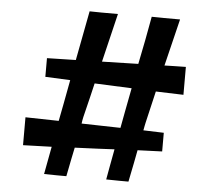

<svg xmlns="http://www.w3.org/2000/svg" viewBox="-51 -776 912 830"><g transform="rotate(5 404.5 -360.5)"><path d="M574.2 -719.7C561.5 -649.4 548.8 -581.1 534.2 -511.7C464.8 -509.8 412.1 -508.8 377 -507.8C399.4 -601.6 416 -671.9 427.7 -718.8C373 -718.8 332 -718.8 304.7 -719.7C286.1 -624 272.5 -552.7 263.7 -504.9C208 -503.9 167 -502.9 138.7 -502C138.7 -465.8 138.7 -439.5 138.7 -420.9C186.5 -418.9 222.7 -417 247.1 -416C232.4 -335.9 220.7 -276.4 212.9 -236.3C148.4 -237.3 100.6 -238.3 68.4 -239.3C68.4 -185.5 68.4 -144.5 68.4 -118.2C124 -120.1 165 -121.1 192.4 -122.1C182.6 -68.4 174.8 -28.3 169.9 -2C212.9 -1 245.1 -1 266.6 -1C277.3 -56.6 286.1 -98.6 292 -127C369.1 -129.9 425.8 -132.8 463.9 -134.8C453.1 -75.2 444.3 -31.2 439.5 -2C482.4 -1 514.6 -1 536.1 -1C548.8 -62.5 557.6 -108.4 563.5 -139.6C611.3 -141.6 646.5 -142.6 669.9 -143.6C669.9 -179.7 669.9 -207 669.9 -224.6C629.9 -225.6 600.6 -226.6 581.1 -227.5C584 -242.2 585.9 -253.9 587.9 -261.7C602.5 -323.2 613.3 -369.1 620.1 -399.4C673.8 -397.5 713.9 -396.5 740.2 -395.5C740.2 -449.2 740.2 -490.2 740.2 -516.6C699.2 -515.6 668 -515.6 647.5 -514.6C669.9 -605.5 686.5 -672.9 697.3 -718.8C642.6 -718.8 601.6 -718.8 574.2 -719.7ZM312.5 -233.4C313.5 -238.3 313.5 -242.2 314.5 -247.1C315.4 -252 316.4 -256.8 317.4 -261.7C334 -328.1 345.7 -377.9 353.5 -411.1C424.8 -408.2 478.5 -406.2 514.6 -404.3C500 -327.1 488.3 -268.6 481.4 -229.5C406.2 -231.4 349.6 -232.4 312.5 -233.4Z"/></g></svg>

Font: DropForged
Style: Regular
Weight: 400
Designer: Antoine
Version: Version 1.0